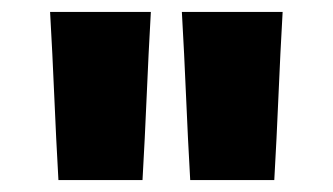

<svg xmlns="http://www.w3.org/2000/svg" viewBox="-20 -700 558 322"><path d="M78 -398Q74 -468 71 -539Q68 -610 64 -680Q106 -680 148.5 -680Q191 -680 233 -680Q229 -610 226 -539Q223 -468 219 -398Q184 -398 148.5 -398Q113 -398 78 -398ZM299 -398Q295 -468 292 -539Q289 -610 285 -680Q327 -680 369.5 -680Q412 -680 454 -680Q450 -610 447 -539Q444 -468 440 -398Q405 -398 369.5 -398Q334 -398 299 -398Z"/></svg>

Font: Tilt Warp
Style: Regular
Weight: 400
Designer: Andy Clymer
Foundry: Andy Clymer
Version: Version 1.000